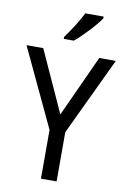

<svg xmlns="http://www.w3.org/2000/svg" viewBox="-101 -1004 705 1063"><g transform="rotate(10 251.0 -472.0)"><path d="M393 -934V-944H290C268 -899 229 -839 197 -795V-784H253C298 -820 368 -895 393 -934ZM251 -369 94 -714H0L207 -274V0H295V-277L502 -714H409Z"/></g></svg>

Font: Noto Sans Arabic SemCond
Style: Regular
Weight: 400
Width: 4
Designer: Monotype Design Team, Nadine Chahine, Nizar Qandah and Khaled Hosny
Foundry: Monotype Imaging Inc.
Version: Version 2.012